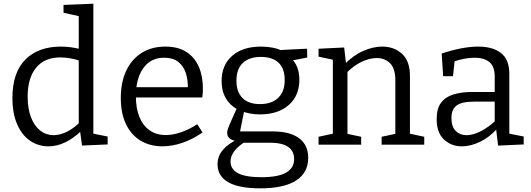

<svg xmlns="http://www.w3.org/2000/svg" viewBox="-20 -792 2906 1051"><path d="M245.3 9Q189.7 9 144.8 -21.5Q100 -52 74 -111.5Q48 -171 48 -255.7Q48 -395 118.8 -466Q189.7 -537 313.7 -537Q340.3 -537 368.7 -533.2Q397 -529.3 427.3 -521.3L411 -511.7V-712.7L419.7 -701.7L327.7 -722.3V-765L491 -771.7V-48.7L479 -62.7L569.3 -44.7V-1.3L429 4.7L417.3 -81L426.7 -77Q381.7 -34 336.5 -12.5Q291.3 9 245.3 9ZM273.3 -52Q308 -52 345.7 -70.5Q383.3 -89 421.3 -126L411 -99V-478L422 -458.3Q361.3 -477.7 311 -477.7Q223 -477.7 177.2 -420.8Q131.3 -364 131.3 -262.7Q131.3 -197 149.8 -149.5Q168.3 -102 200.5 -77Q232.7 -52 273.3 -52Z M869 9Q802 9 750.6 -21.4Q699.3 -51.8 670.3 -111Q641.3 -170.3 641.3 -255.5Q641.3 -342.2 671 -405.2Q700.8 -468.2 755.8 -502.6Q810.8 -537 884.7 -537Q955.2 -537 1000.7 -507.4Q1046.2 -477.7 1068.5 -425.9Q1090.7 -374 1090.7 -307.2Q1090.7 -296.3 1090 -285Q1089.2 -273.8 1087.5 -258.3H702V-314.7H1017.3L1008.3 -308.7Q1009.3 -354.2 997 -392.3Q984.8 -430.3 955.9 -453.1Q927 -476 878.8 -476Q827.7 -476 793.1 -449Q758.5 -422 741.1 -374.8Q723.7 -327.5 723.7 -265.7Q723.7 -200.5 742.7 -152.9Q761.7 -105.2 798.6 -79Q835.5 -52.7 887.7 -52.7Q925.5 -52.7 969.5 -67.5Q1013.5 -82.2 1059.8 -112L1088.7 -67Q1033.2 -28.5 977.2 -9.8Q921.2 9 869 9Z M1404 239Q1287.3 239 1229 205.2Q1170.8 171.5 1170.8 107.5Q1170.8 62.3 1201 27.4Q1231.3 -7.5 1289.3 -34L1290 -18.3Q1258.3 -19.8 1240.9 -31.4Q1223.5 -43 1223.5 -64.5Q1223.5 -72.2 1225.6 -80.2Q1227.8 -88.2 1233.5 -102.7Q1239.3 -117.2 1250.4 -141.7Q1261.5 -166.2 1279.5 -206L1281.8 -192Q1238.8 -214.8 1215.9 -254.5Q1193 -294.3 1193 -347.7Q1193 -435.5 1250.6 -486.2Q1308.3 -537 1409.2 -537Q1476.7 -537 1526 -513.5L1504.5 -517.7L1661 -525.5L1661.7 -477L1569.5 -459.3L1575.7 -470.8Q1596.7 -450.8 1607.7 -421.8Q1618.7 -392.8 1618.7 -356Q1618.7 -267.5 1560.1 -216.6Q1501.5 -165.8 1403.5 -165.8Q1347.2 -165.8 1300 -184.5L1318.5 -194L1292.2 -63.2L1275.2 -72.7H1470.7Q1567.2 -72.7 1617.2 -35.4Q1667.2 2 1667.2 72.3Q1667.2 153.3 1600.9 196.1Q1534.5 239 1404 239ZM1410.7 178Q1502.3 178 1546.1 153Q1590 128 1590 78.3Q1590 34.2 1556.8 11.7Q1523.5 -10.8 1457.7 -10.8H1299L1321.7 -16Q1242 34.5 1242 92Q1242 134.8 1283.5 156.4Q1325 178 1410.7 178ZM1403 -222.2Q1467.3 -222.2 1502.9 -256.5Q1538.5 -290.7 1538.5 -354Q1538.5 -416.8 1504.9 -448.6Q1471.3 -480.5 1408 -480.5Q1343.7 -480.5 1309 -447.1Q1274.2 -413.8 1274.2 -350.2Q1274.2 -288.5 1307.5 -255.4Q1340.7 -222.2 1403 -222.2Z M1723.7 0V-43.3L1814 -62.7L1802 -48.3V-478L1814 -462.7L1723.7 -482V-525.3L1864 -532L1875.3 -433.7L1864.3 -438.3Q1913.7 -489.3 1968.2 -513.2Q2022.7 -537 2071.7 -537Q2138.3 -537 2181.8 -496.3Q2225.3 -455.7 2224 -371.3V-48.3L2214 -62.3L2302.3 -43.3V0H2069V-43.3L2155.7 -61.7L2144 -47V-354Q2144 -416 2115.8 -445.2Q2087.7 -474.3 2040.7 -474.3Q2004 -474.3 1960.5 -454.2Q1917 -434 1875.3 -391.7L1882 -407.7V-47L1872 -61.3L1957 -43.3V0Z M2768 -45.2 2755 -63 2846.7 -44.7V-1.3L2706.5 5L2695 -91L2702 -88Q2658.3 -39.8 2607.1 -15.4Q2556 9 2508 9Q2450.3 9 2410.3 -28.3Q2370.3 -65.5 2370.3 -140.5Q2370.3 -198.7 2395 -230.6Q2419.8 -262.5 2463.6 -275.5Q2507.5 -288.5 2565.5 -288.5H2696.5L2688 -278.5V-373.8Q2688 -428.5 2658.8 -452.3Q2629.5 -476 2578.5 -476Q2551.5 -476 2521.4 -470.4Q2491.2 -464.8 2457.2 -452.8L2469.5 -466L2459.5 -374.8H2405.8L2397.8 -499.2Q2455.3 -518 2505 -527.5Q2554.7 -537 2597.5 -537Q2677.5 -537 2722.7 -501.5Q2768 -466 2768 -388ZM2451.2 -146.7Q2451.2 -98.2 2474.7 -75.1Q2498.2 -52 2534.2 -52Q2569.5 -52 2611.9 -73.7Q2654.3 -95.5 2693.8 -132.5L2688 -111V-245L2696.5 -235.8H2578Q2507.2 -235.8 2479.2 -214.4Q2451.2 -193 2451.2 -146.7Z"/></svg>

Font: Bitter Thin
Style: Regular
Weight: 100
Designer: Sol Matas, and Bitter project Authors
Foundry: Sol Matas
Version: Version 2.002